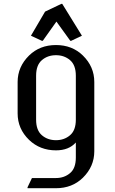

<svg xmlns="http://www.w3.org/2000/svg" viewBox="-20 -785 606 1015"><path d="M170.9 -152.3Q170.9 -96.2 201.4 -70.1Q231.9 -43.9 275.9 -43.9Q319.8 -43.9 350.3 -70.1Q380.9 -96.2 380.9 -152.3V-384.8Q380.9 -440.9 350.3 -467Q319.8 -493.2 275.9 -493.2Q231.9 -493.2 201.4 -467Q170.9 -440.9 170.9 -384.8ZM73.2 -185.5V-351.6Q73.2 -432.1 133.8 -491.7Q190.4 -546.9 275.9 -546.9Q361.3 -546.9 418 -491.7Q478.5 -432.6 478.5 -351.6V14.6Q478.5 95.2 418 154.8Q361.3 210 275.9 210H125.5V205.1L148.9 156.2H275.9Q319.8 156.2 350.6 129.9Q380.9 104.5 380.9 47.9V-31.7Q343.8 9.8 275.9 9.8Q191.4 9.8 133.8 -45.4Q73.2 -104 73.2 -185.5ZM143.6 -596.2 218.3 -723.6 304.2 -764.6H309.1L413.1 -596.2L356.4 -569.3H351.6L278.3 -670.9L206.1 -569.3H201.2Z"/></svg>

Font: Nova Slim
Style: Book
Weight: 400
Version: Version 2.000